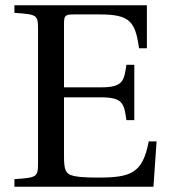

<svg xmlns="http://www.w3.org/2000/svg" viewBox="-20 -712 646 732"><path d="M35 0H565L577 -173H547C524 -51 479 -35 353 -35C306 -35 270 -37 249 -45C228 -54 224 -71 224 -120V-341H364C449 -341 453 -317 462 -254H492V-465H462C453 -403 449 -379 364 -379H224V-621C224 -653 229 -657 261 -657H359C473 -657 496 -632 510 -528H540V-692H35V-663C123 -657 125 -655 125 -599V-93C125 -37 123 -35 35 -29Z"/></svg>

Font: Lingua Franca
Style: Regular
Weight: 400
Version: Version 1.19